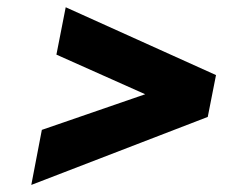

<svg xmlns="http://www.w3.org/2000/svg" viewBox="-20 -617 690 535"><path d="M67.2 -101.7 96.6 -255.1 384.6 -354.4 137.2 -464.8 163.1 -596.8 581.9 -407.8 558.9 -291.2Z"/></svg>

Font: REM Medium
Style: Italic
Weight: 500
Italic angle: -11°
Designer: Octavio Pardo
Foundry: Ashler Design
Version: Version 1.005;gftools[0.9.28]